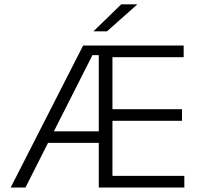

<svg xmlns="http://www.w3.org/2000/svg" viewBox="-20 -844 901 864"><path d="M28 0 354 -639H436V-596H396L94.5 0ZM173 -201V-253H446.5V-201ZM443 0V-52.5H809.5V0ZM424.5 0V-639H486V0ZM459.5 -300.5V-352.5H799V-300.5ZM442.5 -586.5V-639H806.5V-586.5ZM525.5 -824.5H597V-823.5L461.5 -703H401.5V-704Z"/></svg>

Font: Anek Latin Light
Style: Regular
Weight: 300
Designer: Yesha Goshar
Foundry: Ek Type
Version: Version 1.003